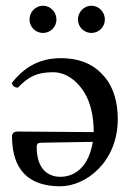

<svg xmlns="http://www.w3.org/2000/svg" viewBox="-20 -641 487 670"><path d="M83 -573C83 -547 104 -526 130 -526C156 -526 177 -547 177 -573C177 -599 156 -621 130 -621C104 -621 83 -599 83 -573ZM252 -573C252 -547 273 -526 299 -526C325 -526 346 -547 346 -573C346 -599 325 -621 299 -621C273 -621 252 -599 252 -573ZM304 -146C285 -33 215 -24 191 -24C153 -24 108 -45 108 -129C108 -138 112 -142.8 123 -143ZM42 -335C79 -373 108 -389 166 -389C202 -389 244 -368 275 -317C295 -284 307 -238 307 -180L41 -182C29 -182 22 -176 22 -165C22 -81 52 9 191 9C278 9 391 -74 391 -226C391 -282 377 -336 344 -374C310 -414 263 -438 191 -438C115 -438 61 -403 21 -351C24 -341 30 -336 42 -335Z"/></svg>

Font: Libertinus Math
Style: Regular
Weight: 400
Designer: Philipp H. Poll
Foundry: Khaled Hosny
Version: Version 6.2